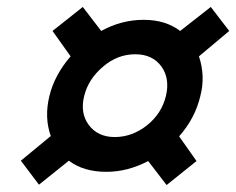

<svg xmlns="http://www.w3.org/2000/svg" viewBox="-20 -679 679 552"><path d="M639 -590 552 -517Q571 -460 556 -403Q541 -339 495 -287L545 -216L459 -147L406 -216Q347 -185 286 -185Q220 -185 178 -217L92 -148L40 -217L126 -288Q107 -341 122 -403Q137 -464 183 -517L131 -590L218 -659L271 -590Q329 -622 393 -622Q456 -622 498 -590L586 -659ZM457 -403Q469 -453 444 -488Q418 -523 369 -523Q318 -523 277 -488Q234 -452 222 -403Q210 -354 235 -320Q261 -285 310 -285Q360 -285 403 -319Q445 -353 457 -403Z"/></svg>

Font: TypoPRO Sinkin Sans
Style: 500 Medium Italic
Weight: 500
Italic angle: -112°
Designer: Keith Bates
Foundry: K-Type
Version: Sinkin Sans (version 1.0)  by Keith Bates   •   © 2014   www